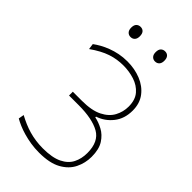

<svg xmlns="http://www.w3.org/2000/svg" viewBox="-275 -1010 1109 1109"><g transform="rotate(45 280.0 -455.5)"><path d="M278.5 9Q243 9 210 3.8Q177 -1.5 148.2 -9.8Q119.5 -18 96 -28.2Q72.5 -38.5 56 -48L62 -82Q87 -68.5 112 -57.8Q137 -47 163.2 -39.5Q189.5 -32 217.8 -28Q246 -24 276.5 -24Q352.5 -24 396.5 -45.5Q440.5 -67 459 -103.8Q477.5 -140.5 477.5 -187Q477.5 -279.5 417.5 -313.2Q357.5 -347 246.5 -347Q224 -347 205.2 -347Q186.5 -347 167.5 -347V-378Q183.5 -378 200.8 -378Q218 -378 241.5 -378Q321.5 -378 368.5 -401.8Q415.5 -425.5 436 -463.8Q456.5 -502 456.5 -545.5Q456.5 -600 429 -632Q401.5 -664 358 -678Q314.5 -692 267 -692Q241.5 -692 216.8 -688.2Q192 -684.5 166.8 -676Q141.5 -667.5 115 -653.2Q88.5 -639 59.5 -618.5L54.5 -654Q72 -667 94.2 -679.5Q116.5 -692 143.5 -702.2Q170.5 -712.5 201.5 -718.8Q232.5 -725 267 -725Q327 -725 377.8 -704.5Q428.5 -684 459 -644Q489.5 -604 489.5 -545.5Q489.5 -479 453.5 -433.8Q417.5 -388.5 364 -371V-365Q395.5 -359 429.5 -341Q463.5 -323 487 -286.8Q510.5 -250.5 510.5 -189Q510.5 -138 488.2 -92.8Q466 -47.5 415.2 -19.2Q364.5 9 278.5 9ZM379 -837Q364 -837 354 -847.5Q344 -858 344 -878Q344 -900 354.2 -910Q364.5 -920 380 -920Q396 -920 405.5 -909.5Q415 -899 415 -878Q415 -858 405.2 -847.5Q395.5 -837 379 -837ZM179 -837Q164 -837 154 -847.5Q144 -858 144 -878Q144 -900 154.2 -910Q164.5 -920 180 -920Q196 -920 205.5 -909.5Q215 -899 215 -878Q215 -858 205.2 -847.5Q195.5 -837 179 -837Z"/></g></svg>

Font: Commissioner Thin
Style: Regular
Weight: 100
Designer: Kostas Bartsokas
Foundry: Kostas Bartsokas
Version: Version 1.001;gftools[0.9.23]